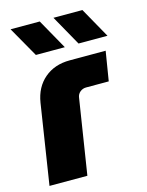

<svg xmlns="http://www.w3.org/2000/svg" viewBox="-110 -784 651 852"><g transform="rotate(-15 215.5 -358.0)"><path d="M102 -577 23 -716H157L235 -577ZM298 -577 220 -716H353L431 -577ZM10 0 67 -367Q78 -436 124.5 -475.5Q171 -515 241 -515H406L384 -380H280Q264 -380 252 -370Q240 -360 238 -344L184 0Z"/></g></svg>

Font: MuseoModerno ExtraBold
Style: Italic
Weight: 800
Italic angle: -9°
Designer: Pablo Cosgaya, Héctor Gatti, Marcela Romero, and the Authors of The MuseoModerno Project.
Foundry: Omnibus-Type Team
Version: Version 1.003